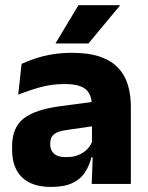

<svg xmlns="http://www.w3.org/2000/svg" viewBox="-20 -707 567 738"><path d="M483 0H332.5L337 -123L333.5 -130.5V-284L332.5 -304Q332.5 -345 308.5 -364.5Q284.5 -384 228 -384Q178.5 -384 134 -371.5Q89.5 -359 50 -343L63 -461.5Q86.5 -472.5 115.8 -482.2Q145 -492 180.5 -498Q216 -504 256.5 -504Q321 -504 364.5 -489Q408 -474 434 -446.5Q460 -419 471.5 -380.8Q483 -342.5 483 -296.5ZM176 11.5Q102.5 11.5 64.5 -25.5Q26.5 -62.5 26.5 -131V-144.5Q26.5 -217 71.2 -251.8Q116 -286.5 213.5 -299L345.5 -316.5L354.5 -224.5L237.5 -207.5Q202 -203 187.5 -191Q173 -179 173 -155.5V-152Q173 -129.5 187.5 -116.2Q202 -103 234 -103Q262 -103 282.2 -111.5Q302.5 -120 315.5 -133.8Q328.5 -147.5 335 -164.5L356.5 -102.5H331.5Q323.5 -70.5 306.8 -44.5Q290 -18.5 258.5 -3.5Q227 11.5 176 11.5ZM194 -541.5 281.5 -687H440.5V-685L320 -540H194Z"/></svg>

Font: Anek Malayalam
Style: Bold
Weight: 700
Version: Version 1.003